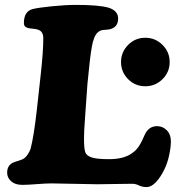

<svg xmlns="http://www.w3.org/2000/svg" viewBox="-20 -735 709 773"><path d="M187.5 3.4Q166 3.4 128.4 6.3Q90.8 9.3 69.8 9.3Q41 9.3 24.9 -5.1Q8.8 -19.5 8.8 -39.6Q8.8 -66.4 28.3 -78.1Q34.7 -82 50.5 -86.7Q66.4 -91.3 73.7 -95.2Q83 -100.6 91.3 -112.8Q99.6 -125 103 -135.7Q115.7 -182.6 127.9 -289.1L144.5 -439.9Q154.3 -529.3 154.3 -581.1Q154.3 -608.4 133.8 -615.2Q127 -618.2 112.8 -619.4Q98.6 -620.6 93.3 -622.1Q76.2 -626 76.2 -642.1Q76.2 -689.9 112.3 -698.7Q133.8 -704.1 188.5 -709.7Q243.2 -715.3 285.6 -715.3Q377.9 -715.3 417 -704.1Q455.6 -691.9 455.6 -660.2Q455.6 -626.5 424.3 -617.7Q417 -615.7 406 -615.2Q395 -614.7 387.5 -612.8Q379.9 -610.8 373 -604Q357.4 -589.8 349.6 -546.1Q341.8 -502.4 332 -396.5L323.2 -272.9Q312 -135.3 326.2 -116.2Q334.5 -104.5 355.5 -99.4Q376.5 -94.2 419.4 -94.2Q474.6 -94.2 507.3 -115.2Q511.7 -118.2 516.1 -121.6Q520.5 -125 523.7 -127.7Q526.9 -130.4 530.8 -135.3Q534.7 -140.1 536.9 -142.8Q539.1 -145.5 542.5 -151.6Q545.9 -157.7 547.1 -159.7Q548.3 -161.6 551.8 -168.9Q555.2 -176.3 555.9 -177.5Q556.6 -178.7 560.1 -186.8Q563.5 -194.8 564 -195.3Q580.1 -227.1 612.3 -227.1Q635.3 -227.1 651.6 -210.4Q668 -193.8 668 -166Q668 -142.6 661.1 -110.4Q654.3 -78.1 641.1 -51.8Q626.5 -21.5 607.9 -1.7Q589.4 18.1 569.3 18.1Q552.7 18.1 539.3 11.5Q525.9 4.9 513.2 4.9Q481.9 4.9 436 5.9Q390.1 6.8 371.1 6.8Q349.1 6.8 278.8 5.1Q208.5 3.4 187.5 3.4ZM467.3 -485.4Q467.3 -525.4 495.8 -554.2Q524.4 -583 564.9 -583Q605.5 -583 634.3 -554.2Q663.1 -525.4 663.1 -485.4Q663.1 -444.8 634.3 -416.3Q605.5 -387.7 564.9 -387.7Q524.4 -387.7 495.8 -416.3Q467.3 -444.8 467.3 -485.4Z"/></svg>

Font: Cooper* ExtraBold
Style: Italic
Weight: 800
Italic angle: -7°
Designer: Owen Earl
Foundry: indestructible type*
Version: Version 0.001